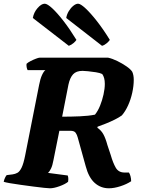

<svg xmlns="http://www.w3.org/2000/svg" viewBox="-31 -1015 772 1035"><path d="M238 0Q231 0 206 -2.5Q181 -5 148 -9.5Q115 -14 81.5 -18.5Q48 -23 22.5 -27.5Q-3 -32 -11 -35Q-9 -46 -4 -56.5Q1 -67 5 -71L37 -75Q51 -77 63 -83.5Q75 -90 85.5 -111.5Q96 -133 105 -179L180 -558Q186 -590 195.5 -610.5Q205 -631 214 -637H118Q115 -642 113 -651Q111 -660 112 -671Q119 -678 133.5 -685.5Q148 -693 162.5 -698.5Q177 -704 182 -704H552Q575 -699 601.5 -686Q628 -673 650.5 -657.5Q673 -642 682 -628Q690 -610 690 -585Q690 -552 682 -515.5Q674 -479 659.5 -447Q645 -415 626 -393Q611 -382 588 -370.5Q565 -359 540 -349Q515 -339 495 -332L494 -326Q514 -313 526 -291.5Q538 -270 548 -233L566 -179Q578 -137 593 -111Q608 -85 640 -85H664Q669 -78 672.5 -65Q676 -52 676 -38Q652 -22 618 -11Q584 0 556 0Q512 0 479.5 -29Q447 -58 431 -119L388 -274Q384 -289 376.5 -299.5Q369 -310 348 -310H289L257 -151Q252 -123 244 -106.5Q236 -90 228 -83L334 -69Q336 -64 337 -56Q338 -48 336 -35Q320 -22 289.5 -11Q259 0 238 0ZM304 -386Q352 -386 399.5 -388Q447 -390 481 -397Q497 -417 508.5 -445.5Q520 -474 527 -505.5Q534 -537 534 -563Q534 -597 520 -616Q508 -622 486 -625.5Q464 -629 443.5 -631Q423 -633 414 -633Q380 -633 363 -614.5Q346 -596 338 -559ZM519 -768 326 -918Q329 -937 339.5 -954.5Q350 -972 364 -983.5Q378 -995 390 -995Q403 -995 430 -970Q457 -945 491.5 -901Q526 -857 561 -800Q557 -793 545 -782.5Q533 -772 519 -768ZM340 -768 146 -918Q151 -948 171.5 -971.5Q192 -995 210 -995Q224 -995 251 -970Q278 -945 312 -901Q346 -857 381 -800Q377 -793 365.5 -783Q354 -773 340 -768Z"/></svg>

Font: Texturina Black
Style: Italic
Weight: 900
Italic angle: -11°
Designer: Guillermo Torres Carreño
Foundry: Omnibus-Type
Version: Version 1.002; ttfautohint (v1.8.3)